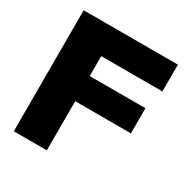

<svg xmlns="http://www.w3.org/2000/svg" viewBox="-164 -845 942 978"><g transform="rotate(30 307.0 -356.0)"><path d="M244.1 0H49.8V-711.9H604V-554.2H244.1V-437H571.8V-289.1H244.1Z"/></g></svg>

Font: Creato Display Black
Style: Regular
Weight: 900
Version: Version 1.000